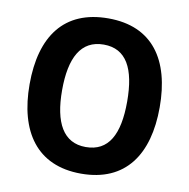

<svg xmlns="http://www.w3.org/2000/svg" viewBox="-82 -805 881 895"><g transform="rotate(10 359.0 -357.5)"><path d="M667 -358C667 -582 570 -725 360 -725C151 -725 51 -587 51 -359C51 -136 149 10 359 10C570 10 667 -135 667 -358ZM205 -358C205 -512 252 -601 360 -601C467 -601 513 -514 513 -358C513 -202 467 -116 359 -116C253 -116 205 -204 205 -358Z"/></g></svg>

Font: Noto Sans Georgian SemiCondensed Bold
Style: Regular
Weight: 700
Width: 4
Designer: Monotype Design Team, Akaki Razmadze
Foundry: Google LLC
Version: Version 2.005